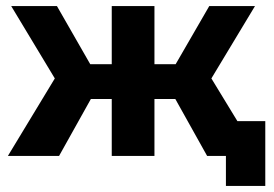

<svg xmlns="http://www.w3.org/2000/svg" viewBox="-20 -515 904 634"><path d="M559 -188H490V0H349V-188H280L175 0H6L161 -256L17 -495H168L278 -303H349V-495H490V-303H560L671 -495H822L678 -256L834 0H664ZM856 -115V99H726V0H664V-115Z"/></svg>

Font: Montserrat Ace
Style: Bold
Weight: 700
Designer: Julieta Ulanovsky
Foundry: Julieta Ulanovsky
Version: Version 1